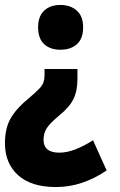

<svg xmlns="http://www.w3.org/2000/svg" viewBox="-37 -581 485 776"><path d="M299 -471Q299 -425 274 -402.5Q249 -380 207 -380Q166 -380 141.5 -402.5Q117 -425 117 -471Q117 -515 141.5 -538Q166 -561 207 -561Q248 -561 273.5 -538Q299 -515 299 -471ZM276 -262Q276 -214 260 -181Q244 -148 202 -114Q165 -83 152 -63Q139 -43 139 -16Q139 36 203 36Q233 36 267 23Q301 10 339 -14L394 108Q345 141 294 158Q243 175 189 175Q89 175 36 127Q-17 79 -17 -2Q-17 -65 8 -106Q33 -147 83 -187Q109 -209 122 -223Q135 -237 139 -249.5Q143 -262 143 -278V-302H276Z"/></svg>

Font: Noto Sans Bengali Condensed ExtraBold
Style: Regular
Weight: 800
Width: 3
Designer: Joana Ranito - Universal Thirst; Jelle Bosma - Monotype Design Team
Foundry: Universal Thirst ehf.
Version: Version 3.000; ttfautohint (v1.8.4.7-5d5b)